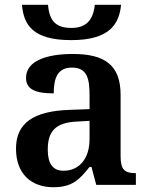

<svg xmlns="http://www.w3.org/2000/svg" viewBox="-20 -774 625 804"><path d="M278 -606C439 -606 479 -673 487 -754H377C370 -685 336 -657 279 -657C217 -657 187 -683 181 -754H72C79 -672 115 -606 278 -606ZM203 10C282 10 312 -21 355 -75H363L383 0H549V-49H546C501 -49 485 -65 485 -120V-377C485 -502 418 -548 285 -548C177 -548 89 -520 89 -448C89 -400 128 -383 205 -383C205 -445 220 -491 281 -491C346 -491 355 -443 355 -374V-317L272 -314C121 -309 47 -259 47 -152C47 -42 115 10 203 10ZM246 -59C201 -59 180 -89 180 -147C180 -222 210 -261 303 -265L355 -268V-191C355 -110 312 -59 246 -59Z"/></svg>

Font: Noto Serif Semi
Style: Regular
Weight: 600
Designer: Monotype Design Team
Foundry: Monotype Imaging Inc.
Version: Version 1.002